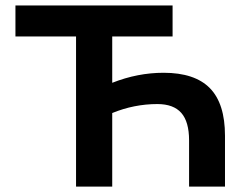

<svg xmlns="http://www.w3.org/2000/svg" viewBox="-20 -690 913 710"><path d="M618.2 -669.9V-555.2H395V-383.8Q488.8 -420.9 585 -420.9Q700.2 -420.9 756.1 -364Q812 -307.1 812 -188V0H679.2V-170.9Q679.2 -239.7 650.4 -272.5Q621.6 -305.2 562 -305.2Q476.1 -305.2 395 -272V0H261.2V-555.2H37.1V-669.9Z"/></svg>

Font: LT Wave Text Bold
Style: Regular
Weight: 700
Designer: Daniel Lyons
Version: Version 2.5 (Glyphs App)